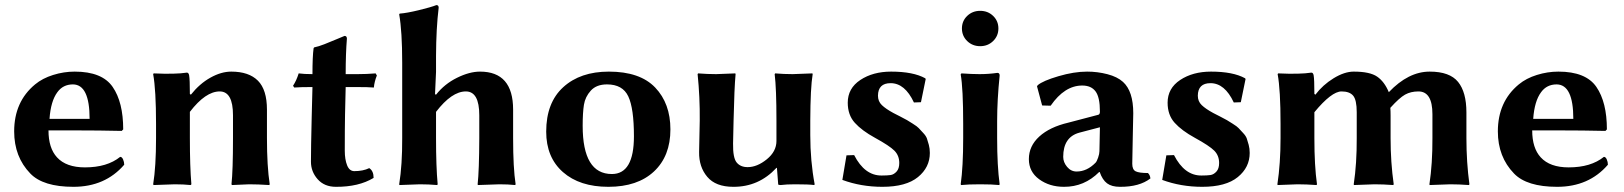

<svg xmlns="http://www.w3.org/2000/svg" viewBox="-20 -718 6328 748"><path d="M172.9 -254.9H329.1Q329.1 -388.7 264.2 -389.2Q225.6 -389.2 203.6 -358.9Q177.7 -324.2 172.9 -254.9ZM448.2 -106.9Q455.1 -106.9 459.5 -96.9Q463.9 -86.9 463.9 -76.2Q389.6 9.8 266.1 9.8Q147.9 9.8 98.1 -42Q35.2 -106.9 35.2 -206.1Q35.2 -321.8 116.7 -389.2Q145.5 -413.1 187 -426Q228.5 -439 271 -439Q377.9 -439 418.9 -379.4Q460 -319.8 460 -213.9L454.1 -208Q368.2 -210 268.6 -210H168.9Q168.9 -141.1 202.1 -105Q237.8 -65.9 311 -65.9Q397.5 -65.9 448.2 -106.9Z M1020 -180.2Q1020 -70.3 1030.8 0L1028.8 2.9Q984.9 0 950.7 0Q950.7 0 883.8 2.9L881.8 0Q887.7 -53.2 887.7 -180.2V-269Q887.7 -361.8 835.9 -361.8Q780.8 -361.8 719.7 -282.2V-180.2Q719.7 -68.4 725.6 0L722.7 2.9Q694.8 0 660.6 0Q660.6 0 578.6 2.9L576.7 0Q587.9 -68.8 587.9 -180.2V-234.9Q587.9 -367.7 576.7 -429.2L578.6 -432.1Q663.6 -428.2 708 -435.1Q714.8 -435.1 716.8 -424.8Q719.7 -409.2 719.7 -352.1L723.6 -349.1Q757.8 -392.1 799.8 -415.5Q841.8 -439 880.9 -439Q949.7 -439 984.9 -403.6Q1020 -368.2 1020 -291Z M1197.3 -429.2Q1197.3 -498 1201.7 -529.8L1203.6 -533.2Q1221.7 -537.1 1243.7 -545.7Q1265.6 -554.2 1292.5 -565.7Q1319.3 -577.1 1322.3 -578.1Q1331.1 -578.1 1331.5 -567.9Q1326.7 -508.8 1326.7 -429.2H1373.5Q1408.7 -429.2 1443.4 -432.1L1448.2 -423.8Q1438.5 -399.9 1436.5 -377Q1416.5 -378.9 1364.3 -378.9H1326.7L1324.2 -272Q1323.2 -217.3 1323.2 -130.9Q1323.2 -96.7 1332.3 -74Q1341.3 -51.3 1360.4 -51.3Q1394.5 -51.3 1418.5 -63Q1435.5 -52.2 1435.5 -24.9Q1377.4 10.3 1288.6 9.8Q1243.7 9.8 1217.5 -19.8Q1191.4 -49.3 1191.4 -87.9Q1191.4 -141.1 1194.3 -261.2L1197.3 -378.9Q1150.4 -378.9 1126.5 -377L1121.6 -383.8Q1134.8 -403.8 1143.6 -432.1Q1165 -429.2 1197.3 -429.2Z M1546.9 -474.1Q1546.9 -595.2 1535.2 -662.1L1537.1 -665Q1564.9 -667 1612.1 -678.5Q1659.2 -689.9 1680.2 -698.2Q1689 -698.2 1689 -688Q1679.2 -607.9 1678.7 -500V-438L1674.8 -351.1L1678.7 -349.1Q1711.9 -391.1 1760.5 -415Q1809.1 -439 1850.1 -439Q1979 -439 1979 -291V-180.2Q1979 -63 1988.8 0L1986.8 2.9Q1960 0 1925.8 0L1841.8 2.9L1840.8 0Q1846.7 -53.2 1847.2 -180.2V-269Q1847.2 -361.8 1794.9 -361.8Q1739.7 -361.8 1678.7 -282.2V-180.2Q1678.7 -68.4 1685.1 0L1683.1 2.9Q1649.9 0 1615.7 0L1536.1 2.9L1535.2 0Q1547.4 -76.2 1546.9 -180.2Z M2107.9 -205.1Q2107.9 -317.9 2174.3 -378.4Q2240.7 -439 2352.1 -439Q2473.1 -439 2532.5 -377Q2591.8 -314.9 2591.8 -213.9Q2591.8 -109.9 2527.8 -50Q2463.9 9.8 2350.1 9.8Q2238.3 9.8 2173.1 -47.6Q2107.9 -105 2107.9 -205.1ZM2344.7 -389.2Q2303.7 -389.2 2281.7 -365Q2259.8 -340.8 2254.9 -309.8Q2250 -278.8 2250 -228Q2250 -40 2363.8 -40Q2449.7 -40 2449.7 -187Q2449.7 -295.9 2427.7 -342.5Q2405.8 -389.2 2344.7 -389.2Z M3004.9 -64Q2936 10.3 2836.9 9.8Q2768.1 9.8 2735.4 -29.1Q2702.6 -67.9 2703.6 -126L2706.1 -249Q2707 -338.9 2697.8 -429.2L2699.7 -432.1Q2735.8 -429.2 2770 -429.2L2844.7 -432.1L2845.7 -429.2Q2840.8 -376 2837.9 -249L2835.9 -159.2Q2835 -103 2849.9 -85Q2864.7 -66.9 2892.6 -66.9Q2929.7 -66.9 2967.3 -97.4Q3004.9 -127.9 3004.9 -168.9V-249Q3004.9 -373 2998 -429.2L3000 -432.1Q3034.2 -429.2 3067.9 -429.2L3145 -432.1L3146 -429.2Q3137.2 -376 3136.7 -249V-191.9Q3136.7 -90.8 3153.8 0L3151.9 2.9Q3131.8 0 3078.1 0Q3043.5 0 3021 2.9Q3012.2 2.9 3011.7 0L3006.8 -64Z M3277.8 -112.8 3307.6 -113.8Q3348.6 -33.7 3414.6 -34.2Q3437.5 -34.2 3450 -36.1Q3462.4 -38.1 3472.9 -49.6Q3483.4 -61 3483.4 -83Q3483.4 -111.8 3464.6 -130.9Q3445.8 -149.9 3388.7 -181.2Q3337.9 -209 3310.3 -239.5Q3282.7 -270 3282.7 -317.9Q3282.7 -374 3331.8 -406.5Q3380.9 -439 3451.7 -439Q3537.6 -439 3584.5 -413.1L3586.4 -410.2L3567.9 -319.8L3540.5 -318.8Q3505.4 -394 3449.7 -394Q3400.9 -394 3400.4 -345.2Q3400.4 -323.2 3415.5 -308.6Q3430.7 -293.9 3460.4 -277.8Q3464.4 -275.9 3486.6 -264.4Q3508.8 -252.9 3513.7 -250Q3518.6 -247.1 3536.1 -236.1Q3553.7 -225.1 3559.1 -219Q3564.5 -212.9 3575.9 -200.9Q3587.4 -189 3591.1 -178.5Q3594.7 -168 3598.6 -153.6Q3602.5 -139.2 3602.5 -122.1Q3602.5 -65.9 3556.2 -28.1Q3509.8 9.8 3417.5 9.8Q3334.5 9.8 3261.7 -17.1Z M3748 -558.1Q3727.5 -578.1 3727.5 -607.2Q3727.5 -636.2 3748 -656Q3768.6 -675.8 3798.6 -675.8Q3828.6 -675.8 3849.1 -656Q3869.6 -636.2 3869.6 -607.2Q3869.6 -578.1 3849.1 -558.1Q3828.6 -538.1 3798.6 -538.1Q3768.6 -538.1 3748 -558.1ZM3732.4 -234.9Q3732.4 -374 3722.7 -428.2L3725.6 -432.1Q3766.6 -429.2 3796.4 -429.2Q3831.5 -429.2 3865.7 -434.1Q3874.5 -434.1 3874.5 -423.8Q3864.7 -328.6 3864.7 -246.1V-180.2Q3864.7 -71.3 3874.5 0L3872.6 2.9Q3844.7 0 3798.3 0Q3751.5 0 3724.6 2.9L3722.7 0Q3732.4 -67.9 3732.4 -180.2Z M4265.1 -222.2 4185.1 -201.2Q4122.1 -184.1 4122.1 -106.9Q4122.1 -85.9 4137.2 -67.9Q4152.3 -49.8 4174.3 -49.8Q4214.4 -49.8 4248 -84Q4252.9 -88.9 4258.1 -104Q4263.2 -119.1 4263.2 -128.9ZM4391.1 -80.1Q4391.1 -57.1 4404.5 -50.5Q4418 -43.9 4452.1 -43.9Q4460 -37.1 4461.9 -22.9Q4418.9 10.3 4343.3 9.8Q4311 9.8 4293 -3.7Q4274.9 -17.1 4264.2 -47.9H4262.2Q4204.1 10.3 4125 9.8Q4068.8 9.8 4028.6 -19.5Q3988.3 -48.8 3988.3 -98.1Q3988.3 -148.9 4028.8 -186Q4069.3 -223.1 4142.1 -240.2L4259.3 -271Q4265.1 -272.9 4265.1 -283.2Q4265.1 -339.4 4248 -362.1Q4231 -384.8 4196.3 -384.8Q4127.4 -384.8 4073.2 -306.2L4040 -307.1L4020 -381.8L4022.9 -386.2Q4043 -403.3 4103.5 -421.1Q4164.1 -439 4215.3 -439Q4255.4 -439 4294.2 -429Q4333 -418.9 4355 -398.9Q4395 -362.8 4395 -276.9Q4395 -273.9 4393.1 -185.5Q4391.1 -97.2 4391.1 -80.1Z M4523.9 -112.8 4553.7 -113.8Q4594.7 -33.7 4660.6 -34.2Q4683.6 -34.2 4696 -36.1Q4708.5 -38.1 4719 -49.6Q4729.5 -61 4729.5 -83Q4729.5 -111.8 4710.7 -130.9Q4691.9 -149.9 4634.8 -181.2Q4584 -209 4556.4 -239.5Q4528.8 -270 4528.8 -317.9Q4528.8 -374 4577.9 -406.5Q4627 -439 4697.8 -439Q4783.7 -439 4830.6 -413.1L4832.5 -410.2L4814 -319.8L4786.6 -318.8Q4751.5 -394 4695.8 -394Q4647 -394 4646.5 -345.2Q4646.5 -323.2 4661.6 -308.6Q4676.8 -293.9 4706.5 -277.8Q4710.4 -275.9 4732.7 -264.4Q4754.9 -252.9 4759.8 -250Q4764.6 -247.1 4782.2 -236.1Q4799.8 -225.1 4805.2 -219Q4810.5 -212.9 4822 -200.9Q4833.5 -189 4837.2 -178.5Q4840.8 -168 4844.7 -153.6Q4848.6 -139.2 4848.6 -122.1Q4848.6 -65.9 4802.2 -28.1Q4755.9 9.8 4663.6 9.8Q4580.6 9.8 4507.8 -17.1Z M5104.5 -349.1Q5133.3 -387.2 5175.5 -413.1Q5217.8 -439 5253.9 -439Q5316.9 -439 5345.2 -419.4Q5373.5 -399.9 5390.6 -358.9Q5466.8 -439 5549.8 -439Q5627.9 -439 5660.4 -398.9Q5692.9 -358.9 5692.9 -279.8V-180.2Q5692.9 -85.9 5704.6 0L5702.6 2.9Q5663.6 0 5629.9 0L5549.8 2.9L5548.8 0Q5561 -81.1 5560.5 -180.2V-272.9Q5560.5 -361.8 5505.9 -361.8Q5476.1 -361.8 5453.9 -349.4Q5431.6 -336.9 5396.5 -297.9Q5397.5 -285.6 5397.5 -268.1V-180.2Q5397.5 -85.9 5409.7 0L5407.7 2.9Q5368.7 0 5334.5 0L5254.9 2.9L5253.9 0Q5266.1 -81.1 5265.6 -180.2V-280.8Q5265.6 -328.6 5251.7 -345.2Q5237.8 -361.8 5206.5 -361.8Q5167.5 -361.8 5100.6 -280.8V-180.2Q5100.6 -71.3 5110.8 0L5108.9 2.9Q5068.8 0 5034.7 0L4957.5 2.9L4956.5 0Q4968.8 -81.1 4968.8 -180.2V-234.9Q4968.8 -367.7 4957.5 -429.2L4959.5 -432.1Q5044.4 -428.2 5088.9 -435.1Q5095.7 -435.1 5097.7 -424.8Q5100.6 -409.2 5100.6 -352.1Z M5953.1 -254.9H6109.4Q6109.4 -388.7 6044.4 -389.2Q6005.9 -389.2 5983.9 -358.9Q5958 -324.2 5953.1 -254.9ZM6228.5 -106.9Q6235.4 -106.9 6239.7 -96.9Q6244.1 -86.9 6244.1 -76.2Q6169.9 9.8 6046.4 9.8Q5928.2 9.8 5878.4 -42Q5815.4 -106.9 5815.4 -206.1Q5815.4 -321.8 5897 -389.2Q5925.8 -413.1 5967.3 -426Q6008.8 -439 6051.3 -439Q6158.2 -439 6199.2 -379.4Q6240.2 -319.8 6240.2 -213.9L6234.4 -208Q6148.4 -210 6048.8 -210H5949.2Q5949.2 -141.1 5982.4 -105Q6018.1 -65.9 6091.3 -65.9Q6177.7 -65.9 6228.5 -106.9Z"/></svg>

Font: Linux Biolinum O
Style: Bold
Weight: 700
Designer: Philipp H. Poll
Foundry: Philipp H. Poll
Version: Version 1.3.2